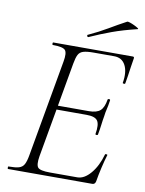

<svg xmlns="http://www.w3.org/2000/svg" viewBox="-87 -845 685 906"><g transform="rotate(10 255.0 -391.5)"><path d="M15 0Q13 0 13 -6Q13 -12 15 -12Q48 -12 65 -17Q82 -22 90 -37Q98 -52 103 -81L185 -544Q193 -587 181.5 -600Q170 -613 122 -613Q119 -613 119 -619Q119 -625 122 -625H503Q511 -625 509 -616Q506 -598 502.5 -575Q499 -552 496 -530Q493 -508 490 -494Q489 -490 483 -491Q477 -492 478 -495Q487 -547 470.5 -579Q454 -611 416 -611H317Q286 -611 269 -606Q252 -601 244.5 -586.5Q237 -572 232 -543L151 -85Q144 -43 155 -30.5Q166 -18 213 -18H344Q377 -18 407.5 -54Q438 -90 454 -147Q455 -150 461 -149Q467 -148 465 -145Q457 -119 448.5 -82.5Q440 -46 435 -15Q432 0 419 0ZM405 -234Q404 -230 398 -230.5Q392 -231 393 -235Q401 -280 389 -298Q377 -316 336 -316H171L174 -335H343Q381 -335 398 -350.5Q415 -366 421 -404Q422 -408 428 -407.5Q434 -407 433 -402Q429 -374 425 -358.5Q421 -343 419 -325Q415 -303 412.5 -281.5Q410 -260 405 -234ZM281 -679Q277 -677 274.5 -682.5Q272 -688 276 -689Q326 -712 366.5 -736Q407 -760 448 -782Q451 -784 461.5 -780.5Q472 -777 483.5 -771.5Q495 -766 501.5 -761.5Q508 -757 503 -756Q436 -740 384 -721Q332 -702 281 -679Z"/></g></svg>

Font: Cormorant Light
Style: Italic
Weight: 300
Italic angle: -10°
Designer: Christian Thalmann (Catharsis Fonts)
Foundry: Catharsis Fonts
Version: Version 4.000